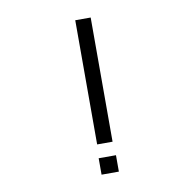

<svg xmlns="http://www.w3.org/2000/svg" viewBox="-79 -779 863 858"><g transform="rotate(-10 353.0 -350.0)"><path d="M313.5 -74.5V0H392V-74.5ZM317.5 -136.5H387.5V-700H317.5Z"/></g></svg>

Font: Melete Light
Style: Regular
Weight: 300
Width: 6
Designer: Sora Sagano
Foundry: DOT COLON
Version: Version 0.200;FEAKit 1.0